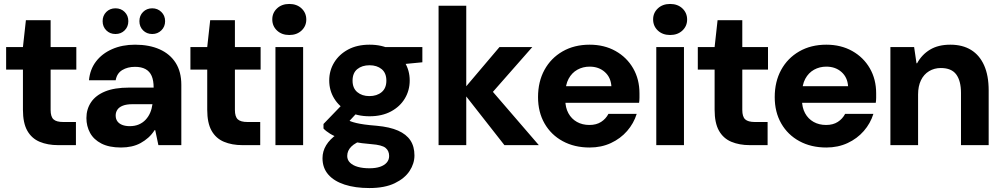

<svg xmlns="http://www.w3.org/2000/svg" viewBox="-20 -734 5060 971"><path d="M274 0Q221 0 180.5 -17Q140 -34 118 -73Q96 -112 96 -179V-382H11V-496H96L111 -632H236V-496H366V-382H236V-178Q236 -144 250.5 -130.5Q265 -117 300 -117H364V0Z M592 12Q532 12 493 -8Q454 -28 435.5 -62Q417 -96 417 -137Q417 -182 440.5 -217Q464 -252 511.5 -271.5Q559 -291 633 -291H757Q757 -327 747 -350Q737 -373 716 -384.5Q695 -396 663 -396Q625 -396 598 -379.5Q571 -363 565 -328H430Q435 -383 465.5 -423Q496 -463 547 -485.5Q598 -508 663 -508Q735 -508 787.5 -484.5Q840 -461 868.5 -416Q897 -371 897 -305V0H781L765 -76H762Q748 -54 730 -38Q712 -22 691 -10.5Q670 1 645 6.5Q620 12 592 12ZM636 -96Q662 -96 682 -104.5Q702 -113 716.5 -128.5Q731 -144 739.5 -164Q748 -184 751 -207H649Q620 -207 601 -199.5Q582 -192 573.5 -179Q565 -166 565 -150Q565 -132 574 -120Q583 -108 599 -102Q615 -96 636 -96ZM564 -562Q536 -562 517.5 -580.5Q499 -599 499 -627Q499 -655 517.5 -673.5Q536 -692 564 -692Q592 -692 610.5 -673.5Q629 -655 629 -627Q629 -599 610.5 -580.5Q592 -562 564 -562ZM750 -562Q722 -562 703.5 -580.5Q685 -599 685 -627Q685 -655 703.5 -673.5Q722 -692 750 -692Q777 -692 796 -673.5Q815 -655 815 -627Q815 -599 796 -580.5Q777 -562 750 -562Z M1206 0Q1153 0 1112.5 -17Q1072 -34 1050 -73Q1028 -112 1028 -179V-382H943V-496H1028L1043 -632H1168V-496H1298V-382H1168V-178Q1168 -144 1182.5 -130.5Q1197 -117 1232 -117H1296V0Z M1373 0V-496H1513V0ZM1443 -557Q1405 -557 1381 -579.5Q1357 -602 1357 -636Q1357 -669 1381 -691.5Q1405 -714 1443 -714Q1481 -714 1505 -691.5Q1529 -669 1529 -635Q1529 -602 1505 -579.5Q1481 -557 1443 -557Z M1848 217Q1776 217 1722.5 199.5Q1669 182 1640 148.5Q1611 115 1611 66Q1611 31 1629.5 0.5Q1648 -30 1684 -55Q1720 -80 1772 -98L1821 -28Q1777 -13 1756.5 7.5Q1736 28 1736 55Q1736 75 1750.5 89Q1765 103 1790 110Q1815 117 1848 117Q1880 117 1902 109.5Q1924 102 1936 88Q1948 74 1948 55Q1948 29 1930 14Q1912 -1 1858 -5Q1808 -9 1769 -16.5Q1730 -24 1700 -34.5Q1670 -45 1649 -58Q1628 -71 1616 -84V-107L1724 -219L1809 -189L1694 -65L1734 -129Q1744 -124 1754.5 -120Q1765 -116 1781.5 -112Q1798 -108 1822.5 -104.5Q1847 -101 1885 -98Q1951 -92 1993 -73.5Q2035 -55 2055.5 -24Q2076 7 2076 52Q2076 93 2051.5 130.5Q2027 168 1976.5 192.5Q1926 217 1848 217ZM1849 -146Q1786 -146 1740.5 -170.5Q1695 -195 1670 -236Q1645 -277 1645 -327Q1645 -377 1670 -418Q1695 -459 1740.5 -483.5Q1786 -508 1849 -508Q1912 -508 1957.5 -483.5Q2003 -459 2027.5 -418Q2052 -377 2052 -327Q2052 -277 2027.5 -236Q2003 -195 1957.5 -170.5Q1912 -146 1849 -146ZM1848 -248Q1886 -248 1910 -268Q1934 -288 1934 -326Q1934 -365 1910 -384.5Q1886 -404 1849 -404Q1811 -404 1787 -384.5Q1763 -365 1763 -326Q1763 -288 1787 -268Q1811 -248 1848 -248ZM1930 -401 1908 -496H2116V-419Z M2531 0 2317 -273 2506 -496H2672L2424 -214V-326L2705 0ZM2198 0V-705H2338V0Z M2962 12Q2885 12 2826 -20Q2767 -52 2734 -109.5Q2701 -167 2701 -243Q2701 -321 2733.5 -380.5Q2766 -440 2825 -474Q2884 -508 2962 -508Q3036 -508 3093 -476Q3150 -444 3182 -388.5Q3214 -333 3214 -262Q3214 -252 3214 -239.5Q3214 -227 3212 -214H2801V-298H3072Q3069 -343 3038.5 -370Q3008 -397 2962 -397Q2928 -397 2900 -381.5Q2872 -366 2855.5 -335.5Q2839 -305 2839 -257V-228Q2839 -190 2854.5 -161.5Q2870 -133 2897.5 -117.5Q2925 -102 2961 -102Q2996 -102 3020 -117.5Q3044 -133 3057 -158H3200Q3185 -110 3151.5 -71.5Q3118 -33 3069.5 -10.5Q3021 12 2962 12Z M3299 0V-496H3439V0ZM3369 -557Q3331 -557 3307 -579.5Q3283 -602 3283 -636Q3283 -669 3307 -691.5Q3331 -714 3369 -714Q3407 -714 3431 -691.5Q3455 -669 3455 -635Q3455 -602 3431 -579.5Q3407 -557 3369 -557Z M3772 0Q3719 0 3678.5 -17Q3638 -34 3616 -73Q3594 -112 3594 -179V-382H3509V-496H3594L3609 -632H3734V-496H3864V-382H3734V-178Q3734 -144 3748.5 -130.5Q3763 -117 3798 -117H3862V0Z M4159 12Q4082 12 4023 -20Q3964 -52 3931 -109.5Q3898 -167 3898 -243Q3898 -321 3930.5 -380.5Q3963 -440 4022 -474Q4081 -508 4159 -508Q4233 -508 4290 -476Q4347 -444 4379 -388.5Q4411 -333 4411 -262Q4411 -252 4411 -239.5Q4411 -227 4409 -214H3998V-298H4269Q4266 -343 4235.5 -370Q4205 -397 4159 -397Q4125 -397 4097 -381.5Q4069 -366 4052.5 -335.5Q4036 -305 4036 -257V-228Q4036 -190 4051.5 -161.5Q4067 -133 4094.5 -117.5Q4122 -102 4158 -102Q4193 -102 4217 -117.5Q4241 -133 4254 -158H4397Q4382 -110 4348.5 -71.5Q4315 -33 4266.5 -10.5Q4218 12 4159 12Z M4483 0V-496H4603L4615 -414H4618Q4642 -458 4683.5 -483Q4725 -508 4786 -508Q4848 -508 4891 -481.5Q4934 -455 4957 -403.5Q4980 -352 4980 -277V0H4840V-264Q4840 -325 4816 -357.5Q4792 -390 4738 -390Q4705 -390 4678.5 -374Q4652 -358 4637.5 -328Q4623 -298 4623 -256V0Z"/></svg>

Font: DM Sans 9pt 36pt ExtraBold
Style: Regular
Weight: 800
Version: Version 4.004;gftools[0.9.30]